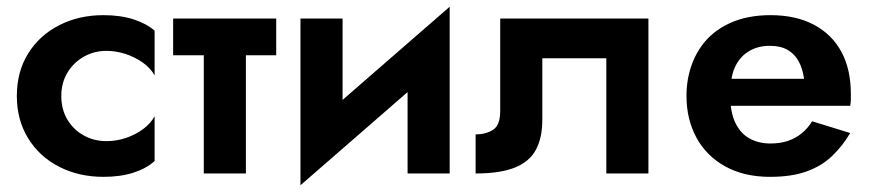

<svg xmlns="http://www.w3.org/2000/svg" viewBox="-20 -515 2582 570"><path d="M162 -230Q162 -269 180 -299Q198 -329 228.5 -346.5Q259 -364 296 -364Q324 -364 352 -355Q380 -346 403.5 -329.5Q427 -313 439 -291V-424Q415 -445 376.5 -457.5Q338 -470 287 -470Q214 -470 155.5 -440Q97 -410 63.5 -356Q30 -302 30 -230Q30 -159 63.5 -104.5Q97 -50 155.5 -20Q214 10 287 10Q338 10 376.5 -2.5Q415 -15 439 -37V-170Q427 -148 404.5 -131.5Q382 -115 354 -105.5Q326 -96 296 -96Q259 -96 228.5 -113Q198 -130 180 -160Q162 -190 162 -230Z M494 -460V-351H800V-460ZM585 -440V0H710V-440Z M1310 -346 1315 -495 877 -114 872 35ZM997 -460H872V35L997 -96ZM1315 -495 1190 -364V0H1315Z M1905 -460H1465V-186Q1465 -143 1443.5 -129.5Q1422 -116 1392 -116V0Q1465 0 1508.5 -17.5Q1552 -35 1571 -70.5Q1590 -106 1590 -160V-342H1780V0H1905Z M2092 -201H2504Q2506 -212 2506 -221Q2506 -230 2506 -236Q2506 -309 2478 -361Q2450 -413 2396.5 -441.5Q2343 -470 2267 -470Q2198 -470 2146 -446Q2094 -422 2063 -379Q2032 -336 2022 -279Q2020 -267 2019 -255Q2018 -243 2018 -230Q2018 -161 2047.5 -106.5Q2077 -52 2133 -21Q2189 10 2266 10Q2330 10 2374.5 -6Q2419 -22 2450 -51.5Q2481 -81 2504 -120L2391 -155Q2379 -135 2361 -120Q2343 -105 2320 -97Q2297 -89 2267 -89Q2233 -89 2206 -103.5Q2179 -118 2163.5 -149.5Q2148 -181 2148 -230L2150 -256Q2150 -294 2165 -322Q2180 -350 2206 -364.5Q2232 -379 2265 -379Q2297 -379 2318 -367Q2339 -355 2351 -333Q2363 -311 2367 -281H2092Z"/></svg>

Font: Jost SemiBold
Style: Regular
Weight: 600
Version: Version 3.710